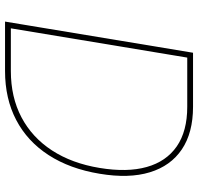

<svg xmlns="http://www.w3.org/2000/svg" viewBox="-32 -736 768 743"><g transform="rotate(90 351.5 -364.0)"><path d="M254.4 0H74.7L78.6 -22.5H254.4Q355.5 -22.5 433.3 -63.5Q511.2 -104.5 561.5 -181.6Q611.8 -258.8 629.4 -366.2Q647 -472.7 625.7 -548.3Q604.5 -624 545.9 -664.6Q487.3 -705.1 392.6 -705.1H191.4L195.3 -727.5H392.6Q493.2 -727.5 557.4 -684.3Q621.6 -641.1 646.2 -560.3Q670.9 -479.5 651.9 -366.2Q632.8 -250.5 579.6 -168.5Q526.4 -86.4 443.8 -43.2Q361.3 0 254.4 0ZM206.1 -727.5 85.4 0H63L183.6 -727.5Z"/></g></svg>

Font: Inter 17pt Thin
Style: Italic
Weight: 250
Italic angle: -9.3988°
Version: Version 4.001;git-66647c0bb